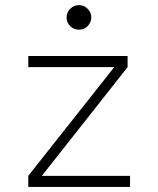

<svg xmlns="http://www.w3.org/2000/svg" viewBox="-20 -739 626 759"><path d="M91.8 0V-43.9L431.6 -473.6H91.8V-517.6H484.4V-473.6L145.5 -43.9H494.1V0ZM292 -621.6Q272 -621.6 257.6 -635.7Q243.2 -649.9 243.2 -669.9Q243.2 -689.9 257.6 -704.3Q272 -718.8 292 -718.8Q312 -718.8 326.4 -704.3Q340.8 -689.9 340.8 -669.9Q340.8 -649.9 326.4 -635.7Q312 -621.6 292 -621.6Z"/></svg>

Font: Cascadia Mono NF ExtraLight
Style: Regular
Weight: 200
Monospace: yes
Designer: Aaron Bell
Foundry: Saja Typeworks
Version: Version 2404.023; ttfautohint (v1.8.4)